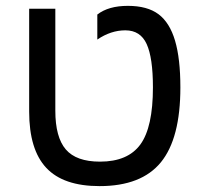

<svg xmlns="http://www.w3.org/2000/svg" viewBox="-20 -629 693 659"><path d="M321.8 9.8Q197.3 9.8 138.7 -53Q80.1 -115.7 80.1 -246.1V-599.1H169.9V-249Q169.9 -158.2 205.8 -116.2Q241.7 -74.2 323.2 -74.2Q418.9 -74.2 461.9 -133.3Q504.9 -192.4 504.9 -329.1Q504.9 -430.7 483.4 -477.8Q461.9 -524.9 410.2 -524.9Q360.4 -524.9 314 -493.2V-579.1Q352.1 -608.9 418.9 -608.9Q485.8 -608.9 524.2 -580.1Q562.5 -551.3 580.8 -489.5Q599.1 -427.7 599.1 -329.1Q599.1 -153.8 532.2 -72Q465.3 9.8 321.8 9.8Z"/></svg>

Font: Liberation Sans
Style: Regular
Weight: 400
Designer: Steve Matteson
Foundry: Ascender Corporation
Version: Version 2.00.1